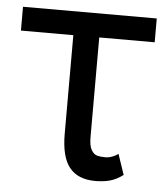

<svg xmlns="http://www.w3.org/2000/svg" viewBox="-44 -570 534 620"><g transform="rotate(5 222.5 -260.0)"><path d="M439.5 -453.1H259.8V-129.9Q259.8 -102.1 267.6 -88.6Q275.4 -75.2 286.1 -72.3Q296.9 -69.3 312.5 -69.3Q324.2 -69.3 335.7 -73.7Q347.2 -78.1 354.5 -84L377 -17.6Q355.5 -1.5 334.2 4.2Q313 9.8 287.1 9.8Q231 9.8 203.4 -24.4Q175.8 -58.6 175.8 -133.8V-453.1H5.9V-530.3H439.5Z"/></g></svg>

Font: Pretendard GOV
Style: Regular
Weight: 400
Designer: Base glyphs from Inter by Rasmus Andersson; Hangeul glyphs from Noto Sans CJK(Source Han Sans) by Jang Soo-young and Kan
Foundry: Kil Hyung-jin
Version: Version 1.309